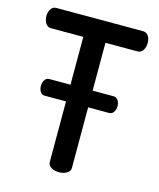

<svg xmlns="http://www.w3.org/2000/svg" viewBox="-110 -809 734 888"><g transform="rotate(15 256.5 -365.5)"><path d="M49 -731H464Q481 -731 490 -717Q499 -703 499 -684Q499 -663 489.5 -648.5Q480 -634 464 -634H310V-405H410Q424 -405 432 -393Q440 -381 440 -365Q440 -349 432 -337Q424 -325 410 -325H310V-35Q310 -19 294 -9.5Q278 0 257 0Q235 0 219.5 -9.5Q204 -19 204 -35V-325H102Q88 -325 80.5 -337Q73 -349 73 -365Q73 -381 81 -393Q89 -405 102 -405H204V-634H49Q33 -634 23.5 -648.5Q14 -663 14 -683Q14 -702 23 -716.5Q32 -731 49 -731Z"/></g></svg>

Font: Dosis
Style: SemiBold
Weight: 600
Designer: Edgar Tolentino, Pablo Impallari, Igino Marini
Foundry: Edgar Tolentino, Pablo Impallari, Igino Marini
Version: Version 1.007